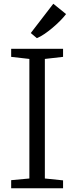

<svg xmlns="http://www.w3.org/2000/svg" viewBox="-20 -1003 396 1023"><path d="M136.5 -52V-689L39.5 -700V-743H316V-700L219 -689V-52L316 -42V0H39.5V-43ZM176 -800 144 -827 264 -983 332 -928Q319.5 -911.5 300.5 -892.2Q281.5 -873 259.5 -854.5Q237.5 -836 216 -821.5Q194.5 -807 177 -800Z"/></svg>

Font: Merriweather Light
Style: Regular
Weight: 300
Designer: Eben Sorkin
Foundry: Eben Sorkin
Version: Version 2.100